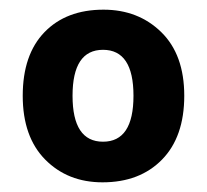

<svg xmlns="http://www.w3.org/2000/svg" viewBox="-20 -742 427 397"><path d="M361 -544Q361 -459 315 -412Q269 -365 192 -365Q120 -365 73.5 -412Q27 -459 27 -544Q27 -629 72 -675.5Q117 -722 194 -722Q266 -722 313.5 -675.5Q361 -629 361 -544ZM130 -544Q130 -449 193 -449Q256 -449 256 -544Q256 -639 193 -639Q130 -639 130 -544Z"/></svg>

Font: Noto Sans Oriya
Style: Bold
Weight: 700
Designer: Amélie Bonet and Sol Matas
Foundry: Google LLC
Version: Version 2.006; ttfautohint (v1.8.4.7-5d5b)